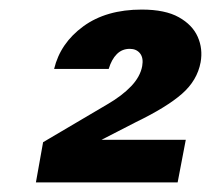

<svg xmlns="http://www.w3.org/2000/svg" viewBox="-20 -733 441 401"><path d="M55 -352 70 -436 204 -515Q235 -533 254 -553Q273 -573 277 -595Q280 -612 272.5 -621.5Q265 -631 251 -631Q235 -631 224 -620Q213 -609 207 -589H93Q106 -643 154 -678Q202 -713 276 -713Q325 -713 353.5 -697Q382 -681 393 -656Q404 -631 399 -603Q392 -565 360 -537Q328 -509 264 -478L192 -441H368L351 -352Z"/></svg>

Font: DM Sans Black
Style: Italic
Weight: 900
Italic angle: -10°
Designer: Colophon Foundry, Jonny Pinhorn
Foundry: Colophon Foundry
Version: Version 4.004;gftools[0.9.30]